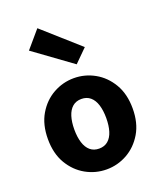

<svg xmlns="http://www.w3.org/2000/svg" viewBox="-152 -921 859 1029"><g transform="rotate(-20 277.5 -407.0)"><path d="M277.5 12Q214.8 12 159.7 -18.7Q104.6 -49.5 70.2 -107.5Q35.9 -165.6 35.9 -247.9Q35.9 -330.4 70.2 -388.5Q104.6 -446.7 159.7 -477.4Q214.8 -508.1 277.5 -508.1Q340.3 -508.1 395.3 -477.4Q450.3 -446.7 484.8 -388.5Q519.2 -330.4 519.2 -247.9Q519.2 -165.6 484.8 -107.5Q450.3 -49.5 395.3 -18.7Q340.3 12 277.5 12ZM277.5 -106.6Q307.9 -106.6 328.3 -123.9Q348.7 -141.2 358.6 -173.1Q368.5 -205 368.5 -247.9Q368.5 -290.8 358.6 -322.8Q348.7 -354.7 328.3 -372.1Q307.9 -389.5 277.5 -389.5Q247.1 -389.5 226.8 -372.1Q206.5 -354.7 196.5 -322.8Q186.5 -290.8 186.5 -247.9Q186.5 -205 196.5 -173.1Q206.5 -141.2 226.8 -123.9Q247.1 -106.6 277.5 -106.6ZM318.2 -572.4 102.7 -728.9 186 -826.4 390.6 -644.4Z"/></g></svg>

Font: Source Sans Variable
Style: Regular
Weight: 200
Designer: Paul D. Hunt
Foundry: Adobe Systems Incorporated
Version: Version 3.006;hotconv 1.0.111;makeotfexe 2.5.65597